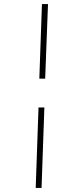

<svg xmlns="http://www.w3.org/2000/svg" viewBox="-20 -822 401 952"><path d="M175 -432 188 -802H218L204 -432ZM157 110 171 -289H200L186 110Z"/></svg>

Font: Literata 72pt ExtraBold
Style: Italic
Weight: 800
Italic angle: -2°
Designer: Latin by Veronika Burian and Jose Scaglione. Greek by Irene Vlachou. Cyrillic by Vera Evstafieva
Foundry: TypeTogether
Version: Version 3.002